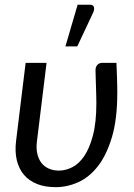

<svg xmlns="http://www.w3.org/2000/svg" viewBox="-20 -766 553 794"><path d="M41 0ZM172.5 -506 133 -183.5Q129 -154.5 134 -131.5Q139 -108.5 151 -92.8Q163 -77 181.8 -68.8Q200.5 -60.5 224.5 -60.5Q250.5 -60.5 278 -74Q305.5 -87.5 327.8 -119.8Q350 -152 364.2 -205.5Q378.5 -259 378.5 -339.5Q378.5 -353.5 378 -370.8Q377.5 -388 377 -406.2Q376.5 -424.5 375.8 -442.5Q375 -460.5 375 -476.5Q375 -484.5 377.8 -490.2Q380.5 -496 384.5 -499.5Q388.5 -503 393 -504.5Q397.5 -506 402 -506H461.5Q462 -491.5 462.8 -474.5Q463.5 -457.5 464 -440.5Q464.5 -423.5 464.8 -407.8Q465 -392 465 -381Q465 -273 442.8 -198.5Q420.5 -124 384.5 -78.2Q348.5 -32.5 303 -12.2Q257.5 8 210.5 8Q166 8 133 -5.2Q100 -18.5 79 -43.2Q58 -68 49.5 -103.5Q41 -139 46.5 -183.5L86 -506ZM250.5 -574 301 -746.5H352Q364.5 -746.5 368 -737.8Q371.5 -729 365.5 -714.5L299.5 -574Z"/></svg>

Font: Lato
Style: Italic
Weight: 400
Italic angle: -7°
Designer: Lukasz Dziedzic
Foundry: tyPoland Lukasz Dziedzic
Version: Version 2.007; 2014-02-27